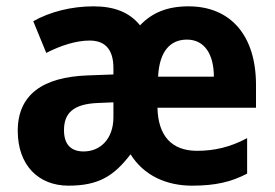

<svg xmlns="http://www.w3.org/2000/svg" viewBox="-20 -576 869 606"><path d="M575 -556C508 -556 460 -536 422 -496C389 -537 341 -556 275 -556C206 -556 138 -539 85 -509L126 -409C173 -433 221 -448 263 -448C308 -448 338 -424 338 -361V-341L257 -338C116 -333 36 -278 36 -163C36 -55 101 10 196 10C292 10 340 -21 392 -89C434 -22 505 10 586 10C661 10 710 -2 760 -28V-140C706 -111 655 -100 602 -100C521 -100 479 -148 477 -236H788V-308C788 -465 707 -556 575 -556ZM570 -451C626 -451 655 -404 655 -334H479C483 -415 518 -451 570 -451ZM290 -251 338 -253V-206C338 -138 297 -98 244 -98C206 -98 182 -118 182 -165C182 -218 210 -248 290 -251Z"/></svg>

Font: Noto Sans Thai Looped SemiCondensed
Style: Bold
Weight: 700
Width: 4
Designer: Sasikarn Vongin, Ben Mitchell
Foundry: The Fontpad Ltd
Version: Version 1.001